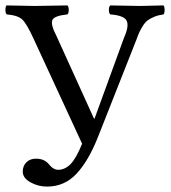

<svg xmlns="http://www.w3.org/2000/svg" viewBox="-20 -667 630 709"><path d="M104.5 -522.9Q79.1 -578.6 62.7 -594.5Q46.4 -610.4 4.9 -613.8Q0 -618.7 0 -630.4Q0 -642.1 3.9 -647Q98.1 -645 107.9 -645Q134.8 -645 229 -647Q233.9 -642.1 233.9 -630.1Q233.9 -618.2 229 -613.8Q180.2 -608.9 173.3 -592.8Q166.5 -576.7 188.5 -534.2L327.1 -229H329.1L438 -527.8Q457 -569.8 448 -589.8Q439 -609.9 387.2 -613.8Q382.3 -617.7 382.1 -629.9Q381.8 -642.1 387.2 -647Q481.4 -645 496.1 -645Q503.9 -645 584 -647Q587.9 -642.1 587.9 -630.1Q587.9 -618.2 584 -613.8Q564.9 -611.3 550 -605.2Q535.2 -599.1 525.6 -592Q516.1 -585 507.8 -571.8Q499.5 -558.6 494.9 -548.6Q490.2 -538.6 483.9 -521L341.8 -161.1Q306.6 -72.3 262.2 -25.1Q217.8 22 153.8 22Q120.6 22 92.3 6.1Q64 -9.8 64 -33.2Q64 -54.2 77.4 -67.6Q90.8 -81.1 112.8 -81.1Q142.6 -81.1 159.2 -62Q176.3 -40 194.8 -40Q219.7 -40 240.5 -61Q261.2 -82 283.2 -136.2Z"/></svg>

Font: Linux Libertine Capitals
Style: Small Caps
Weight: 400
Designer: Philipp H. Poll
Foundry: Philipp H. Poll
Version: Version 5.1.3